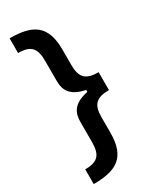

<svg xmlns="http://www.w3.org/2000/svg" viewBox="-227 -814 841 1031"><g transform="rotate(-30 193.0 -299.0)"><path d="M351.6 -243.6V-354.4C271.3 -354.4 244 -384.9 244 -460.2V-556.5C244 -709.5 169.7 -751.1 28.4 -751.1V-659.8C111.9 -659.8 133.2 -625 133.2 -549V-426.1C133.2 -370 154.1 -323.9 246.1 -305.4V-293C154.1 -274.5 133.2 -228.3 133.2 -172.2V-49.4C133.2 26.6 111.9 61.4 28.4 61.4V152.7C169.7 152.7 244 111.2 244 -41.9V-137.8C244 -213.4 271.3 -243.6 351.6 -243.6Z"/></g></svg>

Font: Magic Ui Pro Semi Bold
Style: Regular
Weight: 600
Designer: Stefan Endress, Andreas Faust
Version: Version 1.000;FEAKit 1.0